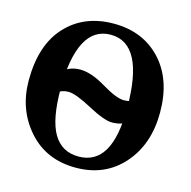

<svg xmlns="http://www.w3.org/2000/svg" viewBox="-109 -851 965 970"><g transform="rotate(15 373.5 -366.5)"><path d="M369.6 9.8Q215.3 9.8 121.3 -96.7Q27.3 -203.1 27.3 -355.5Q27.3 -541.5 121.3 -642.3Q215.3 -743.2 369.6 -743.2Q522.5 -743.2 616.5 -642.3Q710.4 -541.5 710.4 -369.1Q710.4 -203.1 616.5 -96.7Q522.5 9.8 369.6 9.8ZM369.1 -48.3Q456.5 -48.3 500.2 -122.3Q543.9 -196.3 543.9 -349.1Q543.9 -517.1 500.2 -601.1Q456.5 -685.1 369.1 -685.1Q281.2 -685.1 237.5 -601.1Q193.8 -517.1 193.8 -356.4Q193.8 -196.3 237.5 -122.3Q281.2 -48.3 369.1 -48.3ZM487.8 -258.3Q447.3 -258.3 361.1 -304.7Q274.9 -351.1 236.8 -351.1Q164.6 -351.1 155.8 -269H105.5Q130.9 -475.1 265.6 -475.1Q323.7 -475.1 400.6 -428.7Q477.5 -382.3 517.6 -382.3Q591.8 -382.3 598.6 -465.3H648.4Q627 -258.3 487.8 -258.3Z"/></g></svg>

Font: Munson
Style: Bold
Weight: 700
Designer: Paul James MIller
Foundry: High-Logic / Made with FontCreator
Version: Version 2.10;May 5, 2019;FontCreator 11.5.0.2430 64-bit